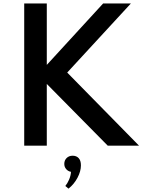

<svg xmlns="http://www.w3.org/2000/svg" viewBox="-20 -845 838 1114"><path d="M120.5 0H251.5V-358L605 0H786.5L370 -424L739.5 -825H578.5L251.5 -468.5V-825H120.5ZM377.5 249.5Q410 223.5 429.8 186Q449.5 148.5 449.5 114.5Q449.5 86.5 436.5 72.5Q423.5 58.5 401.5 58.5Q380 58.5 366.5 72Q353 85.5 353 106Q353 123.5 364 136.2Q375 149 392 152Q390.5 175 380.5 197.8Q370.5 220.5 359 234Z"/></svg>

Font: Spartan SemiBold
Style: Regular
Weight: 600
Designer: Matt Bailey, Mirko Velimirovic
Foundry: Matt Bailey
Version: Version 1.003; ttfautohint (v1.8.3)